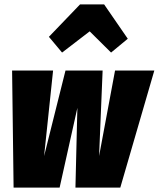

<svg xmlns="http://www.w3.org/2000/svg" viewBox="-20 -856 724 876"><path d="M263.2 -616.2 203.1 -688 345.2 -835.9H455.1L563 -679.2L486.8 -616.2L389.2 -712.9ZM684.1 -534.2 528.8 0H324.2L333 -363.8L252 0H42L35.2 -534.2H222.2L181.2 -144L278.8 -534.2H448.2L432.1 -144L504.9 -534.2Z"/></svg>

Font: Fira Sans Compressed Heavy
Style: Italic
Weight: 900
Width: 3
Italic angle: -8°
Designer: Carrois Corporate & Edenspiekermann AG
Foundry: Carrois Corporate GbR & Edenspiekermann AG
Version: Version 4.203;PS 004.203;hotconv 1.0.88;makeotf.lib2.5.64775